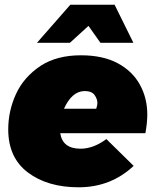

<svg xmlns="http://www.w3.org/2000/svg" viewBox="-20 -789 663 816"><path d="M547 -607H407L356 -679L277 -607H137L279 -769H467ZM314 7Q182 7 98.5 -56Q15 -119 15 -239Q15 -317.5 48 -389.5Q81 -461.5 153 -509.5Q222 -554 324 -554Q417 -554 479.8 -520.5Q542.5 -487 574.2 -429.8Q606 -372.5 606 -302Q606 -268 598 -223H236Q246 -157 322 -157Q377 -157 432 -198L548 -84Q451 7 314 7ZM389 -327Q394 -342 394 -351Q394 -368 382 -385Q370 -402 340 -402Q286 -402 252 -327Z"/></svg>

Font: Argentum Sans Black
Style: Italic
Weight: 900
Italic angle: -11°
Designer: Julieta Ulanovsky (font), Cristiano Sobral (main changes and remaster)
Foundry: Julieta Ulanovsky (font), Cristiano Sobral (main changes and remaster)
Version: Version 2.007;June 15, 2022;FontCreator 14.0.0.2814 64-bit; 